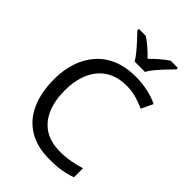

<svg xmlns="http://www.w3.org/2000/svg" viewBox="-273 -1056 1178 1178"><g transform="rotate(45 316.0 -467.0)"><path d="M403 -645Q346 -645 300 -625.5Q254 -606 222 -568.5Q190 -531 173 -477.5Q156 -424 156 -357Q156 -269 183.5 -204Q211 -139 265.5 -104Q320 -69 402 -69Q449 -69 491 -77Q533 -85 573 -97V-19Q533 -4 490.5 3Q448 10 389 10Q280 10 207 -35Q134 -80 97.5 -163Q61 -246 61 -358Q61 -439 83.5 -506Q106 -573 149.5 -622Q193 -671 257 -697.5Q321 -724 404 -724Q459 -724 510 -713Q561 -702 601 -682L565 -606Q532 -621 491.5 -633Q451 -645 403 -645ZM334 -784Q321 -807 299 -833.5Q277 -860 253 -886Q229 -912 211 -931V-944H271Q297 -927 325 -903Q353 -879 378 -852Q405 -879 433 -903Q461 -927 487 -944H549V-931Q530 -912 505.5 -886Q481 -860 458.5 -833.5Q436 -807 424 -784Z"/></g></svg>

Font: Noto Sans Khmer UI
Style: Regular
Weight: 400
Designer: Danh Hong and the Monotype Design Team
Foundry: Monotype Imaging Inc.
Version: Version 2.002